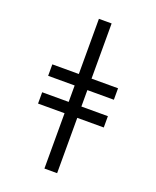

<svg xmlns="http://www.w3.org/2000/svg" viewBox="-173 -922 945 1164"><g transform="rotate(20 300.0 -340.0)"><path d="M259 143V-214H88V-287H259V-393H88V-467H259V-823H341V-467H512V-393H341V-287H512V-214H341V143Z"/></g></svg>

Font: Iosevka Mono
Style: Regular
Weight: 400
Designer: Belleve Invis
Foundry: Belleve Invis
Version: Version 11.1.1